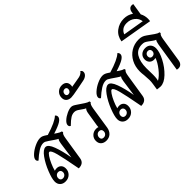

<svg xmlns="http://www.w3.org/2000/svg" viewBox="-31 -1566 2239 2239"><g transform="rotate(-45 1089.0 -446.5)"><path d="M433 -481 461 -462Q478 -451 489 -445.5Q500 -440 515 -436L519 -420Q507 -411 500.5 -396Q494 -381 489 -349L444 -64Q433 8 350 8L341 -39Q312 -196 289.5 -283.5Q267 -371 242 -371Q229 -371 207 -338.5Q185 -306 164 -258.5Q143 -211 133 -170Q150 -176 168 -176Q202 -176 222.5 -155Q243 -134 243 -98Q243 -53 212.5 -22.5Q182 8 134 8Q92 8 67 -16.5Q42 -41 42 -81Q42 -128 77 -217Q112 -306 161 -374.5Q210 -443 252 -443Q293 -443 325.5 -355.5Q358 -268 379 -143L407 -345Q410 -366 414.5 -379Q419 -392 427 -402Q412 -409 384 -428L327 -467Q305 -482 292.5 -488Q280 -494 264 -494Q225 -494 179 -464.5Q133 -435 82 -388Q63 -399 63 -418Q63 -446 100 -480Q137 -514 189 -538Q241 -562 280 -562Q300 -562 316.5 -555Q333 -548 358 -531L370 -523Q537 -573 588 -624Q594 -621 600 -612Q606 -603 606 -590Q606 -562 567 -536.5Q528 -511 433 -481ZM150 -132Q128 -132 113.5 -117Q99 -102 99 -79Q99 -61 109 -50.5Q119 -40 137 -40Q159 -40 174 -54.5Q189 -69 189 -92Q189 -110 178.5 -121Q168 -132 150 -132Z M994 -440Q981 -430 974.5 -414Q968 -398 963 -369L920 -92Q912 -46 882.5 -19Q853 8 808 8Q767 8 742 -14.5Q717 -37 717 -77Q717 -119 746 -147.5Q775 -176 820 -176Q840 -176 852 -170Q852 -177 854 -197L881 -365Q884 -386 889.5 -400.5Q895 -415 906 -427Q892 -432 884 -438L827 -477Q802 -494 775 -494Q745 -494 715 -476Q685 -458 634 -408Q614 -417 614 -439Q614 -465 645 -493.5Q676 -522 719 -542Q762 -562 792 -562Q807 -562 820.5 -556Q834 -550 859 -533L938 -480Q968 -460 990 -456ZM862 -93Q862 -112 851.5 -122Q841 -132 823 -132Q801 -132 786.5 -116.5Q772 -101 772 -78Q772 -59 782 -49.5Q792 -40 810 -40Q833 -40 847.5 -55Q862 -70 862 -93Z M1185 -748Q1185 -724 1164.5 -705Q1144 -686 1109 -679L997 -657Q902 -638 873 -638Q837 -638 813.5 -657.5Q790 -677 790 -715Q790 -758 819.5 -788Q849 -818 895 -818Q931 -818 951.5 -798.5Q972 -779 972 -745Q972 -730 968 -719Q968 -719 1034 -730Q1078 -737 1099 -741.5Q1120 -746 1134 -754Q1155 -765 1165 -782Q1175 -775 1180 -767.5Q1185 -760 1185 -748ZM918 -733Q918 -747 910 -755.5Q902 -764 887 -764Q869 -764 857 -751.5Q845 -739 845 -720Q845 -706 853 -697Q861 -688 875 -688Q893 -688 905.5 -701Q918 -714 918 -733Z M1463 -481 1491 -462Q1508 -451 1519 -445.5Q1530 -440 1545 -436L1549 -420Q1537 -411 1530.5 -396Q1524 -381 1519 -349L1474 -64Q1463 8 1380 8L1371 -39Q1342 -196 1319.5 -283.5Q1297 -371 1272 -371Q1259 -371 1237 -338.5Q1215 -306 1194 -258.5Q1173 -211 1163 -170Q1180 -176 1198 -176Q1232 -176 1252.5 -155Q1273 -134 1273 -98Q1273 -53 1242.5 -22.5Q1212 8 1164 8Q1122 8 1097 -16.5Q1072 -41 1072 -81Q1072 -128 1107 -217Q1142 -306 1191 -374.5Q1240 -443 1282 -443Q1323 -443 1355.5 -355.5Q1388 -268 1409 -143L1437 -345Q1440 -366 1444.5 -379Q1449 -392 1457 -402Q1442 -409 1414 -428L1357 -467Q1335 -482 1322.5 -488Q1310 -494 1294 -494Q1255 -494 1209 -464.5Q1163 -435 1112 -388Q1093 -399 1093 -418Q1093 -446 1130 -480Q1167 -514 1219 -538Q1271 -562 1310 -562Q1330 -562 1346.5 -555Q1363 -548 1388 -531L1400 -523Q1567 -573 1618 -624Q1624 -621 1630 -612Q1636 -603 1636 -590Q1636 -562 1597 -536.5Q1558 -511 1463 -481ZM1180 -132Q1158 -132 1143.5 -117Q1129 -102 1129 -79Q1129 -61 1139 -50.5Q1149 -40 1167 -40Q1189 -40 1204 -54.5Q1219 -69 1219 -92Q1219 -110 1208.5 -121Q1198 -132 1180 -132Z M2141 -433Q2129 -424 2122.5 -408Q2116 -392 2111 -362L2063 -55Q2058 -27 2041 -10.5Q2024 6 1998 6Q1984 6 1972 2L2029 -358Q2033 -378 2037 -391Q2041 -404 2049 -414Q2030 -420 2006 -439L1969 -466Q1947 -482 1932.5 -488Q1918 -494 1893 -494Q1811 -494 1772 -431Q1733 -368 1733 -260Q1733 -227 1734 -208L1735 -152Q1735 -114 1731 -87Q1729 -74 1725 -61Q1774 -88 1824.5 -152.5Q1875 -217 1893 -270Q1881 -267 1869 -267Q1834 -267 1812.5 -289Q1791 -311 1791 -346Q1791 -387 1818.5 -412Q1846 -437 1889 -437Q1931 -437 1954.5 -412Q1978 -387 1978 -344Q1978 -285 1934 -200.5Q1890 -116 1825 -54Q1760 8 1700 8Q1694 8 1667 5Q1657 2 1645 2L1657 -76Q1662 -106 1662 -136Q1662 -157 1657 -222Q1652 -259 1652 -288Q1652 -366 1685 -428.5Q1718 -491 1775.5 -526.5Q1833 -562 1906 -562Q1935 -562 1957 -555Q1979 -548 2004 -530L2083 -474Q2102 -461 2112.5 -456Q2123 -451 2137 -449ZM1878 -307Q1898 -307 1911 -320Q1924 -333 1924 -354Q1924 -371 1914.5 -381Q1905 -391 1888 -391Q1868 -391 1855 -378Q1842 -365 1842 -344Q1842 -327 1851.5 -317Q1861 -307 1878 -307Z M2155 -654Q2155 -636 2152 -618L1749 -687Q1762 -767 1820.5 -811.5Q1879 -856 1955 -856Q2020 -856 2072 -820L2076 -849Q2080 -872 2094.5 -886.5Q2109 -901 2131 -901Q2143 -901 2154 -897L2131 -751Q2155 -708 2155 -654ZM2091 -678Q2084 -729 2043 -762.5Q2002 -796 1943 -796Q1898 -796 1870 -775.5Q1842 -755 1830 -722Z"/></g></svg>

Font: Thasadith
Style: Bold Italic
Weight: 700
Italic angle: -9°
Designer: Cadson Demak Co.,Ltd.
Foundry: Cadson Demak Co.,Ltd.
Version: Version 1.000; ttfautohint (v1.6)